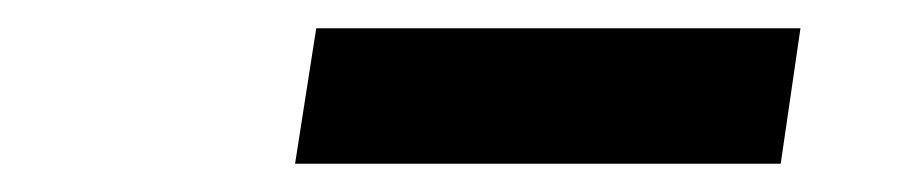

<svg xmlns="http://www.w3.org/2000/svg" viewBox="-20 -777 640 136"><path d="M189 -661H533L547 -757H204Z"/></svg>

Font: JetBrains Mono
Style: Bold Italic
Weight: 558
Italic angle: -9°
Monospace: yes
Designer: Philipp Nurullin, Konstantin Bulenkov
Foundry: JetBrains
Version: Version 2.305